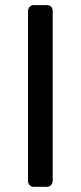

<svg xmlns="http://www.w3.org/2000/svg" viewBox="-20 -720 311 740"><path d="M87.9 -22.9V-676.8Q87.9 -686.5 94 -693.4Q100.1 -700.2 109.9 -700.2H160.2Q171.4 -700.2 177.2 -694.1Q183.1 -688 183.1 -676.8V-22.9Q183.1 -13.2 176.5 -6.6Q169.9 0 160.2 0H109.9Q100.1 0 94 -6.6Q87.9 -13.2 87.9 -22.9Z"/></svg>

Font: Rubik AZ
Style: Regular
Weight: 400
Designer: Hubert and Fischer
Foundry: Hubert & Fischer
Version: Version 2.000